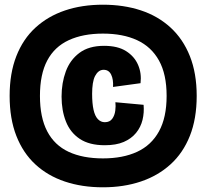

<svg xmlns="http://www.w3.org/2000/svg" viewBox="-20 -703 879 817"><path d="M418 94Q329 94 256 69.5Q183 45 130.5 -3.5Q78 -52 49.5 -125Q21 -198 21 -295Q21 -391 49.5 -464Q78 -537 131 -585.5Q184 -634 256.5 -658.5Q329 -683 418 -683Q506 -683 579 -659Q652 -635 705.5 -586Q759 -537 788 -464Q817 -391 817 -295Q817 -198 788 -125Q759 -52 705.5 -3.5Q652 45 579 69.5Q506 94 418 94ZM418 -29Q503 -29 563.5 -57Q624 -85 656.5 -144Q689 -203 689 -295Q689 -387 656.5 -445.5Q624 -504 563.5 -532Q503 -560 418 -560Q333 -560 272.5 -532Q212 -504 181 -445.5Q150 -387 150 -295Q150 -203 181 -144Q212 -85 272 -57Q332 -29 418 -29ZM426 -85Q360 -85 319.5 -112Q279 -139 260.5 -186Q242 -233 242 -292Q242 -350 260 -399Q278 -448 318 -478Q358 -508 423 -508Q481 -508 516.5 -485.5Q552 -463 567.5 -427Q583 -391 578 -349L461 -333Q463 -365 453 -385.5Q443 -406 421 -406Q409 -406 400 -399Q391 -392 384.5 -379.5Q378 -367 375 -347.5Q372 -328 372 -304Q372 -263 378 -236Q384 -209 396.5 -196Q409 -183 426 -183Q447 -183 457.5 -197.5Q468 -212 470.5 -232Q473 -252 471 -268L591 -257Q594 -224 586.5 -193Q579 -162 559 -137.5Q539 -113 506.5 -99Q474 -85 426 -85Z"/></svg>

Font: Bricolage Grotesque 72pt SemiCondensed ExtraBold
Style: Regular
Weight: 800
Width: 4
Designer: Mathieu Triay
Foundry: Atelier Triay
Version: Version 1.001;gftools[0.9.33.dev8+g029e19f]